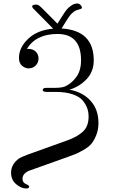

<svg xmlns="http://www.w3.org/2000/svg" viewBox="-20 -867 651 1092"><path d="M43 115.2Q43 66.4 89.8 33.2Q103 25.4 136.5 12.7Q169.9 0 366.2 -69.8Q421.4 -89.8 452.6 -119.4Q483.9 -148.9 483.9 -204.1Q483.9 -228 476.6 -250Q469.2 -272 451.2 -294.4Q433.1 -316.9 393.6 -330.6Q354 -344.2 296.9 -344.2H246.1Q223.1 -344.2 223.1 -355Q223.1 -367.2 242.2 -367.2H289.1Q329.1 -367.2 349.1 -375Q384.3 -390.1 412.6 -427Q440.9 -463.9 440.9 -523.9Q440.9 -673.8 307.1 -673.8Q185.1 -673.8 132.8 -588.9H141.1Q168 -588.9 183.6 -573Q199.2 -557.1 199.2 -534.2Q199.2 -511.2 183.1 -494.6Q167 -478 143.1 -478Q124 -478 106 -492.4Q87.9 -506.8 87.9 -538.1Q87.9 -596.2 139.9 -646Q191.9 -695.8 282.2 -704.1Q172.4 -814.9 167 -820.8Q163.1 -825.7 163.1 -831.1Q163.1 -840.8 185.1 -840.8H188Q199.2 -840.8 217.8 -821.8Q225.6 -814 306.2 -732.9H307.1Q312 -740.7 330.1 -769.3Q348.1 -797.9 357.2 -809.8Q366.2 -821.8 384 -834.5Q401.9 -847.2 419.9 -847.2Q429.7 -847.2 437.7 -839.1Q445.8 -831.1 445.8 -824.2Q445.8 -818.4 439.5 -816.2Q433.1 -814 420.2 -810.5Q407.2 -807.1 397.9 -798.8Q385.7 -789.1 377.9 -779.1Q370.1 -769 355 -744.6Q339.8 -720.2 330.1 -705.1Q513.2 -693.8 513.2 -523.9Q513.2 -459 471.7 -416Q430.2 -373 375 -356.9Q449.2 -343.8 494.6 -294.4Q540 -245.1 540 -167Q540 -128.9 527.1 -97.4Q514.2 -65.9 499 -48.3Q483.9 -30.8 454.3 -13.9Q424.8 2.9 410.9 8.5Q397 14.2 367.2 24.9Q147 103 140.1 106Q107.9 123 107.9 149.9Q107.9 162.1 114 169.4Q120.1 176.8 127 179.4Q133.8 182.1 139.9 186Q146 189.9 146 194.8Q145 204.6 129.9 205.1Q101.1 205.1 72 180.7Q43 156.2 43 115.2Z"/></svg>

Font: CMU Serif Upright Italic
Style: UprightItalic
Weight: 500
Version: Version 0.7.0